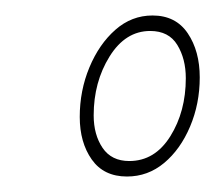

<svg xmlns="http://www.w3.org/2000/svg" viewBox="-20 -748 278 248"><path d="M144 -520Q114 -520 98.5 -542Q83 -564 83 -597Q83 -631 95.5 -661Q108 -691 129 -709.5Q150 -728 177 -728Q207 -728 222.5 -705Q238 -682 238 -648Q238 -614 225.5 -584.5Q213 -555 192 -537.5Q171 -520 144 -520ZM147 -540Q180 -540 200 -572Q220 -604 220 -647Q220 -672 209 -690Q198 -708 174 -708Q142 -708 121.5 -675Q101 -642 101 -599Q101 -574 112.5 -557Q124 -540 147 -540Z"/></svg>

Font: Georama SemiCondensed Thin
Style: Italic
Weight: 100
Width: 4
Italic angle: -9°
Designer: Jean-Baptiste Levee
Foundry: Production Type
Version: Version 1.000